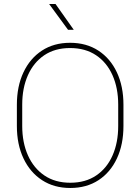

<svg xmlns="http://www.w3.org/2000/svg" viewBox="-20 -936 706 966"><path d="M601.1 -408.7V-302.2Q601.1 -209.5 568.4 -139.2Q535.6 -68.8 475.6 -29.5Q415.5 9.8 333.5 9.8Q252 9.8 191.7 -29.5Q131.3 -68.8 98.1 -139.2Q64.9 -209.5 64.9 -302.2V-408.7Q64.9 -501.5 97.9 -571.8Q130.9 -642.1 190.9 -681.4Q251 -720.7 332.5 -720.7Q414.6 -720.7 474.9 -681.4Q535.2 -642.1 568.1 -571.8Q601.1 -501.5 601.1 -408.7ZM574.7 -302.2V-409.7Q574.7 -493.2 546.1 -557.4Q517.6 -621.6 463.4 -658Q409.2 -694.3 332.5 -694.3Q256.3 -694.3 202.6 -658Q148.9 -621.6 120.4 -557.4Q91.8 -493.2 91.8 -409.7V-302.2Q91.8 -218.8 120.6 -154.3Q149.4 -89.8 203.4 -53.2Q257.3 -16.6 333.5 -16.6Q410.2 -16.6 464.1 -53.2Q518.1 -89.8 546.4 -154.3Q574.7 -218.8 574.7 -302.2ZM259.3 -916 351.1 -786.1H322.3L227.1 -916Z"/></svg>

Font: Vazirmatn RD FD Thin
Style: Regular
Weight: 100
Designer: Saber Rastikerdar
Foundry: Saber Rastikerdar
Version: Version 33.003